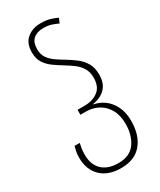

<svg xmlns="http://www.w3.org/2000/svg" viewBox="-250 -851 986 1181"><g transform="rotate(-30 243.5 -260.0)"><path d="M242 250Q150 250 99 200Q48 150 48 66Q48 42 52 22Q56 2 60 -12H97Q94 1 90.5 20.5Q87 40 87 66Q87 138 128 176.5Q169 215 242 215Q323 215 361.5 162Q400 109 400 27Q400 -34 376.5 -75.5Q353 -117 313.5 -138.5Q274 -160 226 -160H187V-195H235Q295 -195 333.5 -224.5Q372 -254 372 -317Q372 -357 355.5 -384.5Q339 -412 313 -432Q287 -452 257 -470Q224 -490 192.5 -512Q161 -534 140.5 -564.5Q120 -595 120 -641Q120 -706 159 -738Q198 -770 254 -770Q294 -770 321.5 -762Q349 -754 371 -743L357 -710Q334 -721 310.5 -728.5Q287 -736 255 -736Q210 -736 184 -713Q158 -690 158 -642Q158 -605 175 -580Q192 -555 219 -536Q246 -517 277 -499Q310 -479 340.5 -456Q371 -433 391 -400Q411 -367 411 -317Q411 -255 378 -221Q345 -187 288 -178V-175Q326 -169 360.5 -144.5Q395 -120 417 -76.5Q439 -33 439 28Q439 129 389 189.5Q339 250 242 250Z"/></g></svg>

Font: Noto Sans Georgian SemiCondensed ExtraLight
Style: Regular
Weight: 200
Width: 4
Designer: Monotype Design Team, Akaki Razmadze
Foundry: Google LLC
Version: Version 2.005; ttfautohint (v1.8.4.7-5d5b)